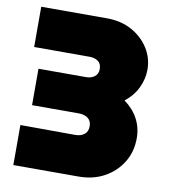

<svg xmlns="http://www.w3.org/2000/svg" viewBox="-80 -768 736 836"><g transform="rotate(10 288.5 -350.0)"><path d="M35 0V-177L277 -176Q302 -176 317.5 -188Q333 -200 333 -224Q333 -247 317.5 -259Q302 -271 277 -271H70V-432H280Q303 -432 318 -443.5Q333 -455 333 -477Q333 -500 318 -511Q303 -522 280 -522H35V-700H325Q389 -700 436.5 -673.5Q484 -647 511 -604Q538 -561 538 -510Q538 -470 519.5 -430.5Q501 -391 463 -361Q502 -333 523 -294Q544 -255 544 -208Q544 -148 515 -101Q486 -54 436.5 -27Q387 0 323 0Z"/></g></svg>

Font: MuseoModerno Black
Style: Regular
Weight: 900
Designer: Pablo Cosgaya, Héctor Gatti, Marcela Romero, and the Authors of The MuseoModerno Project.
Foundry: Omnibus-Type Team
Version: Version 1.001